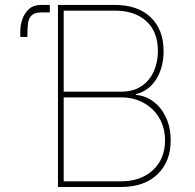

<svg xmlns="http://www.w3.org/2000/svg" viewBox="-20 -747 779 767"><path d="M211.6 0V-727.3H438.9Q530.5 -727.3 582 -677.9Q633.5 -628.6 633.5 -542.6Q633.5 -478.3 604.6 -431.3Q575.6 -384.2 522.7 -370.7V-367.9Q562.1 -364.7 593.8 -340.6Q625.4 -316.4 643.6 -276.6Q661.9 -236.9 661.9 -186.1Q661.9 -101.9 609.4 -51Q556.8 0 463.1 0ZM234.4 -22.7H463.1Q543 -22.7 591.1 -67.6Q639.2 -112.6 639.2 -186.1Q639.2 -236.5 616.5 -275.2Q593.8 -313.9 554.2 -335.9Q514.6 -358 463.1 -358H234.4ZM234.4 -380.7H463.1Q512.8 -380.7 545.5 -403.1Q578.1 -425.4 594.5 -462.4Q610.8 -499.3 610.8 -542.6Q610.8 -620 564.6 -662.3Q518.5 -704.5 438.9 -704.5H234.4ZM179 -697.4H144.9Q117.9 -697.1 106.2 -685.4Q94.5 -673.7 92 -654.5Q89.5 -635.3 89.5 -612.2V-599.4H61.1V-625Q61.4 -647.4 69.6 -671Q77.8 -694.6 95.9 -710.9Q114 -727.3 143.5 -727.3H179Z"/></svg>

Font: Inter UI Thin
Style: Regular
Weight: 100
Designer: Rasmus Andersson
Foundry: rsms
Version: 3.2;8d6f07862